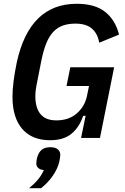

<svg xmlns="http://www.w3.org/2000/svg" viewBox="-20 -730 660 1016"><path d="M433 -117H420Q400 -57 358.5 -22.5Q317 12 245 12Q149 12 97.5 -48Q46 -108 46 -218Q46 -289 69 -401Q137 -710 386 -710Q482 -710 536 -667.5Q590 -625 610 -547L505 -504Q497 -552 466.5 -578.5Q436 -605 379 -605Q341 -605 312 -594.5Q283 -584 261.5 -561Q240 -538 225 -501Q210 -464 199 -410L177 -298Q172 -275 169.5 -256Q167 -237 167 -223Q167 -93 278 -93Q344 -93 386 -129.5Q428 -166 440 -221L451 -275H332L352 -374H584L509 0H409ZM247 49Q273 49 286 60.5Q299 72 299 89Q299 94 297.5 104.5Q296 115 294 125Q285 163 259.5 200Q234 237 197 266H134Q162 243 181 220Q200 197 212 170Q192 168 182 158.5Q172 149 172 135Q172 130 173.5 119Q175 108 178 99Q186 74 202 61.5Q218 49 247 49Z"/></svg>

Font: IBM Plex Sans Cond SmBld
Style: Italic
Weight: 600
Width: 3
Italic angle: -11°
Designer: Mike Abbink, Paul van der Laan, Pieter van Rosmalen
Foundry: Bold Monday
Version: Version 1.3